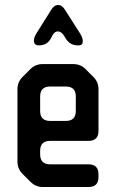

<svg xmlns="http://www.w3.org/2000/svg" viewBox="-20 -742 465 770"><path d="M102 -13Q123 8 151 8H335Q375 8 375 -32V-43Q375 -83 335 -83H181Q141 -83 141 -123V-137Q141 -177 181 -177H335Q375 -177 375 -217V-384Q375 -413 355 -433L323 -465Q303 -485 274 -485H151Q122 -485 102 -465L70 -433Q50 -413 50 -384V-94Q50 -65 70 -45ZM141 -297V-355Q141 -395 181 -395H244Q284 -395 284 -355V-297Q284 -257 244 -257H181Q141 -257 141 -297ZM116 -579Q116 -560 136 -560Q169 -560 184 -588L191 -601Q200 -616 211 -616Q228 -616 241 -592L244 -587Q261 -560 292 -560H296Q312 -560 312 -576Q312 -591 301 -608L241 -702Q229 -722 213 -722Q197 -722 185 -702L126 -608Q116 -592 116 -579Z"/></svg>

Font: WDXL Lubrifont TC
Style: Regular
Weight: 400
Designer: [WDXL Lubrifont] Copyright 2020-2022 (c) NightFurySL2001, Skr-ZERO; [ZCOOL QingKe HuangYou] Copyright 2018-2022 (c) The 
Version: Version 2.001;hotconv 1.1.1;makeotfexe 2.6.0